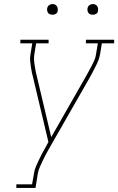

<svg xmlns="http://www.w3.org/2000/svg" viewBox="-20 -932 586 952"><path d="M61 0V-18H139L149 -74Q151 -90 158 -106Q165 -122 172.5 -138Q180 -154 188 -169.5Q196 -185 205 -200L220 -228L145 -544Q141 -558 138 -572.5Q135 -587 133 -601.5Q131 -616 129.5 -631Q128 -646 131 -662L140 -717H81V-735H221V-717H159L150 -661Q148 -647 149 -632.5Q150 -618 152.5 -604Q155 -590 157.5 -576Q160 -562 164 -548L234 -252L406 -553Q413 -566 420.5 -579.5Q428 -593 435 -606.5Q442 -620 448 -633.5Q454 -647 456 -662L465 -717H406V-735H546V-717H485L476 -662Q473 -646 467 -631Q461 -616 453.5 -601.5Q446 -587 438.5 -572.5Q431 -558 423 -544L221 -191Q213 -177 205.5 -162.5Q198 -148 191 -133.5Q184 -119 177.5 -104Q171 -89 168 -74L156 0ZM440 -859Q434 -859 428 -861Q422 -863 418.5 -868Q415 -873 414 -879Q413 -885 414 -891Q415 -896 417.5 -900Q420 -904 423.5 -906.5Q427 -909 431.5 -910.5Q436 -912 440 -912Q447 -912 452.5 -909.5Q458 -907 461.5 -902Q465 -897 466 -891Q467 -885 466 -879Q466 -874 463.5 -870Q461 -866 457 -863.5Q453 -861 449 -860Q445 -859 440 -859ZM240 -859Q234 -859 228 -861Q222 -863 218.5 -868Q215 -873 214 -879Q213 -885 214 -891Q215 -896 217.5 -900Q220 -904 223.5 -906.5Q227 -909 231.5 -910.5Q236 -912 240 -912Q247 -912 252.5 -909.5Q258 -907 261.5 -902Q265 -897 266 -891Q267 -885 266 -879Q266 -874 263.5 -870Q261 -866 257 -863.5Q253 -861 249 -860Q245 -859 240 -859Z"/></svg>

Font: Iosevka Curly Slab ThObl
Style: Regular
Weight: 100
Italic angle: -9°
Monospace: yes
Designer: Belleve Invis
Foundry: Belleve Invis
Version: Version 11.0.0; ttfautohint (v1.8.3)